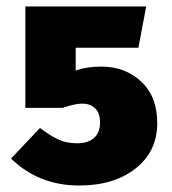

<svg xmlns="http://www.w3.org/2000/svg" viewBox="-20 -553 528 591"><path d="M430 -533 406 -406H213V-336Q247 -348 292 -348Q365 -348 414.5 -302Q464 -256 464 -174Q464 -87 397.5 -34.5Q331 18 224 18Q99 18 14 -65L103 -159Q138 -133 162 -122.5Q186 -112 218 -112Q251 -112 269.5 -128.5Q288 -145 288 -176Q288 -205 273 -219.5Q258 -234 233 -234Q210 -234 173 -221H58V-533Z"/></svg>

Font: FiraGO ExtraBold
Style: Regular
Weight: 800
Designer: bBox Type
Foundry: bBox Type GmbH
Version: Version 1.001;PS 001.001;hotconv 1.0.88;makeotf.lib2.5.64775